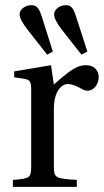

<svg xmlns="http://www.w3.org/2000/svg" viewBox="-20 -725 405 745"><path d="M56 -669C56 -654 68 -635 86 -611L163 -513L185 -525L142 -661C134 -686 125 -705 103 -705C78 -705 56 -689 56 -669ZM190 -669C190 -654 201 -635 219 -611L296 -513L319 -525L275 -661C267 -686 259 -705 237 -705C212 -705 190 -689 190 -669ZM30 0H278V-27C194 -32 189 -34 189 -82V-302C189 -374 221 -399 243 -399C258 -399 274 -393 301 -378C308 -374 315 -373 320 -373C343 -373 363 -397 363 -426C363 -447 350 -472 313 -472C279 -472 251 -452 189 -397L178 -472L35 -448V-425L70 -420C94 -416 101 -412 101 -378V-82C101 -34 96 -32 30 -27Z"/></svg>

Font: erewhon
Style: Regular
Weight: 400
Version: Version 1.0.0